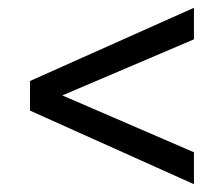

<svg xmlns="http://www.w3.org/2000/svg" viewBox="-20 -587 567 493"><path d="M478 -196V-114L57 -303V-379L478 -567V-486L140 -342Z"/></svg>

Font: Hind Siliguri
Style: Regular
Weight: 400
Designer: Jyotish Sonowal
Foundry: Indian Type Foundry
Version: Version 1.000;PS 1.0;hotconv 1.0.86;makeotf.lib2.5.63406; tt